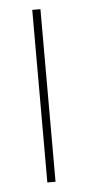

<svg xmlns="http://www.w3.org/2000/svg" viewBox="-44 -648 267 584"><g transform="rotate(-5 89.0 -356.5)"><path d="M102 -93H77V-620H102Z"/></g></svg>

Font: Noto Sans Telugu UI Condensed Thin
Style: Regular
Weight: 100
Width: 3
Designer: Jelle Bosma - Monotype Design Team
Foundry: Monotype Imaging Inc.
Version: Version 2.005; ttfautohint (v1.8.4.7-5d5b)